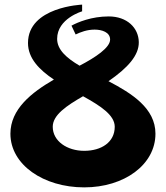

<svg xmlns="http://www.w3.org/2000/svg" viewBox="-20 -780 717 830"><path d="M25 -202C25 -308 116 -380 213 -436C150 -478 101 -528 101 -594C101 -751 335 -760 335 -760V-731C335 -731 227 -700 227 -612C227 -565 268 -529 324 -496C393 -532 456 -574 456 -609C456 -641 420 -652 389 -652C356 -652 328 -641 307 -631L289 -669C316 -684 376 -709 450 -709C529 -709 579 -660 580 -598C581 -541 533 -487 449 -429C550 -376 652 -312 652 -202C652 -68 517 30 344 30C168 30 25 -68 25 -202ZM208 -232C208 -170 270 -128 344 -128C418 -128 476 -165 476 -232C476 -283 413 -323 339 -364C268 -323 208 -283 208 -232Z"/></svg>

Font: Ouroboros
Style: Regular
Weight: 400
Designer: Ariel Martín Pérez
Foundry: Velvetyne Type Foundry
Version: Version 2.001;hotconv 1.0.109;makeotfexe 2.5.65596